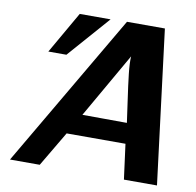

<svg xmlns="http://www.w3.org/2000/svg" viewBox="-78 -777 877 858"><g transform="rotate(10 360.5 -348.5)"><path d="M107 -505 216 -695H356L189 -505ZM22 0 430 -697H602L689 0H539L518 -159H251L157 0ZM306 -253Q340 -253 407 -252.5Q474 -252 508 -252Q504 -283 494 -351.5Q484 -420 478.5 -469.5Q473 -519 475 -548Z"/></g></svg>

Font: Coval
Style: ExtraBold Italic
Weight: 800
Foundry: Context Ltd
Version: Version 001.000